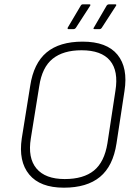

<svg xmlns="http://www.w3.org/2000/svg" viewBox="-20 -859 633 890"><path d="M276 11Q166 11 115.5 -50Q65 -111 81 -218L120 -461Q136 -566 196 -616Q256 -666 363 -666Q475 -666 524.5 -605.5Q574 -545 557 -437L520 -194Q504 -89 443.5 -39Q383 11 276 11ZM280 -29Q367 -29 415.5 -68.5Q464 -108 478 -195L515 -438Q530 -530 490 -578Q450 -626 358 -626Q273 -626 224 -586.5Q175 -547 162 -460L123 -218Q108 -127 149 -78Q190 -29 280 -29ZM297 -724Q294 -724 293.5 -726Q293 -728 294 -731L355 -834Q358 -839 365 -839H394Q398 -839 399 -837Q400 -835 397 -831L331 -729Q327 -724 321 -724ZM418 -724Q415 -724 413.5 -726Q412 -728 415 -731L475 -834Q479 -839 485 -839H514Q518 -839 519 -837Q520 -835 517 -831L451 -729Q447 -724 442 -724Z"/></svg>

Font: Sofia Sans Semi Condensed ExtraLight
Style: Italic
Weight: 250
Italic angle: -9°
Version: Version 4.100